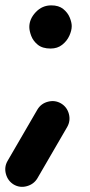

<svg xmlns="http://www.w3.org/2000/svg" viewBox="-25 -549 338 723"><path d="M85.4 -447.3Q85.4 -477.5 109.6 -503.2Q133.8 -528.8 168 -528.8Q196.3 -528.8 213.1 -515.1Q230 -501.5 237.5 -483.2Q245.1 -464.8 245.1 -450.7Q245.1 -434.1 236.1 -414.3Q227.1 -394.5 209.2 -380.4Q191.4 -366.2 165.5 -366.2Q134.8 -366.2 117.2 -380.6Q99.6 -395 92.5 -414.1Q85.4 -433.1 85.4 -447.3ZM26.9 146Q4.4 132.3 -2.7 106.2Q-9.8 80.1 3.4 57.1L115.7 -136.2Q129.4 -159.2 155.5 -166Q181.6 -172.9 204.6 -159.7Q227.5 -146 234.4 -119.9Q241.2 -93.8 228 -70.8L115.7 122.6Q102.1 145 75.9 152.1Q49.8 159.2 26.9 146Z"/></svg>

Font: Mikhak-DS2-FD Bold
Style: Regular
Weight: 700
Designer: Amin Abedi
Version: Version 3.4